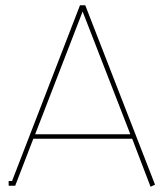

<svg xmlns="http://www.w3.org/2000/svg" viewBox="-20 -708 629 732"><path d="M285 -688 26 -18H13V0H38L107 -179H484L554 4L571 -4L305 -688ZM295 -664 477 -196H114Z"/></svg>

Font: Rawengulk
Style: Light
Weight: 300
Version: Version 0.9